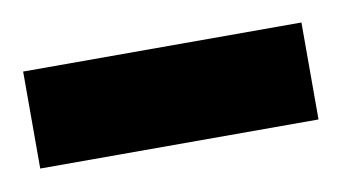

<svg xmlns="http://www.w3.org/2000/svg" viewBox="-35 -744 346 195"><g transform="rotate(-10 138.5 -647.0)"><path d="M-5 -597V-697H282V-597Z"/></g></svg>

Font: Titillium Web
Style: Bold
Weight: 700
Version: Version 1.001;PS 57.000;hotconv 1.0.70;makeotf.lib2.5.55311